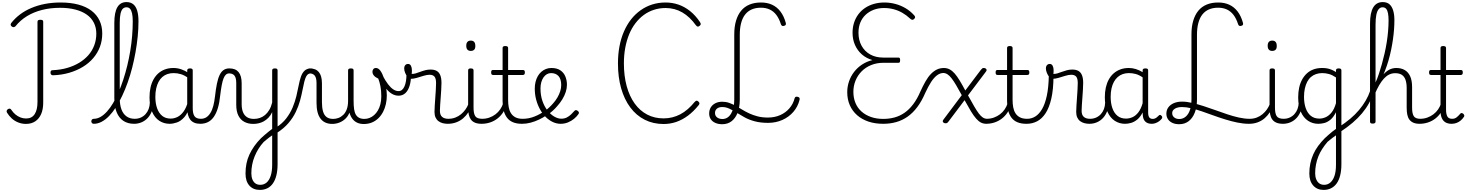

<svg xmlns="http://www.w3.org/2000/svg" viewBox="-20 -1172 14105 1844"><path d="M489 -449Q478 -449 471.5 -455.5Q465 -462 465 -474Q465 -487 470 -492.5Q475 -498 487 -498Q561 -501 625 -519.5Q689 -538 741 -569.5Q793 -601 829.5 -643Q866 -685 885.5 -737.5Q905 -790 905 -849Q905 -907 881.5 -953.5Q858 -1000 813.5 -1031.5Q769 -1063 704 -1080Q639 -1097 558 -1097Q464 -1097 383.5 -1076.5Q303 -1056 238.5 -1016.5Q174 -977 128 -919Q121 -913 113.5 -911.5Q106 -910 95 -916Q84 -924 82.5 -932.5Q81 -941 88 -951Q124 -997 172.5 -1033.5Q221 -1070 281.5 -1095.5Q342 -1121 412 -1134.5Q482 -1148 562 -1148Q658 -1148 732.5 -1128Q807 -1108 858 -1069.5Q909 -1031 935.5 -975.5Q962 -920 962 -851Q962 -782 940 -723Q918 -664 876.5 -615Q835 -566 777 -530.5Q719 -495 646.5 -473.5Q574 -452 489 -449ZM229 18Q190 18 155 4Q120 -10 93.5 -34Q67 -58 48 -89Q42 -99 44 -107.5Q46 -116 55 -123Q66 -130 74.5 -128.5Q83 -127 89 -117Q107 -90 129 -72Q151 -54 176.5 -44Q202 -34 231 -34Q285 -34 312.5 -75Q340 -116 340 -192V-962Q340 -973 346.5 -977.5Q353 -982 368 -982Q382 -982 388.5 -978Q395 -974 395 -963V-186Q395 -123 375.5 -77.5Q356 -32 319 -7Q282 18 229 18Z M881 17Q869 17 863 9.5Q857 2 857 -7Q857 -16 863 -23.5Q869 -31 881 -31Q914 -31 946 -49.5Q978 -68 1008.5 -102Q1039 -136 1066.5 -182.5Q1094 -229 1118.5 -286Q1143 -343 1164 -407Q1185 -471 1202 -541Q1219 -611 1231 -683Q1243 -755 1249 -827Q1255 -899 1255 -967Q1255 -979 1263 -984Q1271 -989 1282 -989Q1293 -989 1301.5 -984Q1310 -979 1310 -967Q1310 -895 1302.5 -820.5Q1295 -746 1281.5 -670.5Q1268 -595 1249.5 -522Q1231 -449 1206.5 -380.5Q1182 -312 1154 -252.5Q1126 -193 1094 -143Q1062 -93 1027.5 -57.5Q993 -22 956 -2.5Q919 17 881 17ZM1268 17Q1207 17 1164.5 -11.5Q1122 -40 1100 -95Q1078 -150 1078 -229V-952Q1078 -1053 1107 -1102.5Q1136 -1152 1195 -1152Q1234 -1152 1259.5 -1131.5Q1285 -1111 1297.5 -1070Q1310 -1029 1310 -967Q1310 -955 1301.5 -948.5Q1293 -942 1282 -942Q1271 -942 1263 -948.5Q1255 -955 1255 -967Q1255 -1013 1248.5 -1043Q1242 -1073 1229 -1087.5Q1216 -1102 1195 -1102Q1173 -1102 1159 -1087.5Q1145 -1073 1137.5 -1040.5Q1130 -1008 1130 -952V-229Q1130 -165 1146.5 -121Q1163 -77 1195.5 -54Q1228 -31 1274 -31Q1285 -31 1290.5 -23.5Q1296 -16 1295.5 -7Q1295 2 1288 9.5Q1281 17 1268 17Z M1267 17Q1256 17 1250.5 9.5Q1245 2 1245.5 -7Q1246 -16 1253 -23.5Q1260 -31 1273 -31Q1306 -31 1332.5 -43Q1359 -55 1378 -76Q1397 -97 1407.5 -125Q1418 -153 1419 -186Q1420 -198 1429 -201.5Q1438 -205 1446.5 -201.5Q1455 -198 1454 -186Q1453 -142 1438.5 -104.5Q1424 -67 1399.5 -40Q1375 -13 1341 2Q1307 17 1267 17Z M1609 17Q1554 17 1510 -12Q1466 -41 1441 -98Q1416 -155 1416 -238Q1416 -288 1425.5 -331Q1435 -374 1454 -408.5Q1473 -443 1500.5 -467.5Q1528 -492 1564.5 -505.5Q1601 -519 1646 -519Q1684 -519 1720.5 -506.5Q1757 -494 1793 -470V-419Q1753 -449 1718 -459.5Q1683 -470 1647 -470Q1615 -470 1587.5 -460.5Q1560 -451 1538.5 -432Q1517 -413 1502.5 -385.5Q1488 -358 1480 -322Q1472 -286 1472 -242Q1472 -180 1488.5 -133Q1505 -86 1537.5 -59.5Q1570 -33 1619 -33Q1653 -33 1685 -49Q1717 -65 1743.5 -101.5Q1770 -138 1787 -202L1805 -159Q1784 -85 1750.5 -47Q1717 -9 1679.5 4Q1642 17 1609 17ZM1905 17Q1871 17 1847 7Q1823 -3 1808 -22Q1793 -41 1785.5 -69Q1778 -97 1778 -132V-495Q1778 -506 1785 -510.5Q1792 -515 1806 -515Q1819 -515 1825 -510.5Q1831 -506 1831 -496V-133Q1831 -81 1848 -56Q1865 -31 1911 -31Q1918 -31 1922 -23.5Q1926 -16 1925.5 -7Q1925 2 1920.5 9.5Q1916 17 1905 17Z M1902 17Q1893 17 1888.5 9.5Q1884 2 1884.5 -7Q1885 -16 1891 -23.5Q1897 -31 1908 -31Q1939 -31 1961.5 -45.5Q1984 -60 2001 -87.5Q2018 -115 2028.5 -155Q2039 -195 2045 -247Q2053 -318 2063.5 -369Q2074 -420 2089.5 -452Q2105 -484 2127.5 -499.5Q2150 -515 2183 -515Q2192 -515 2196.5 -508Q2201 -501 2200.5 -491.5Q2200 -482 2195 -474.5Q2190 -467 2181 -467Q2163 -467 2150 -455.5Q2137 -444 2127 -419Q2117 -394 2109.5 -354Q2102 -314 2095 -257Q2088 -186 2072.5 -134.5Q2057 -83 2033 -49Q2009 -15 1976.5 1Q1944 17 1902 17Z M2476 652Q2412 652 2375 610.5Q2338 569 2338 495Q2338 444 2347 399Q2356 354 2375.5 312Q2395 270 2423 230.5Q2451 191 2488 154Q2506 137 2524 122Q2542 107 2559.5 92.5Q2577 78 2594 66V-95Q2579 -63 2557.5 -41Q2536 -19 2512 -6Q2488 7 2462.5 12.5Q2437 18 2412 18Q2364 18 2327 -1.5Q2290 -21 2269.5 -61.5Q2249 -102 2249 -166V-374Q2249 -424 2232 -445.5Q2215 -467 2181 -467Q2170 -467 2164 -474.5Q2158 -482 2158.5 -491.5Q2159 -501 2165 -508Q2171 -515 2183 -515Q2212 -515 2234 -506.5Q2256 -498 2271 -480Q2286 -462 2293.5 -435Q2301 -408 2301 -370V-171Q2301 -127 2313.5 -95.5Q2326 -64 2352 -47Q2378 -30 2419 -30Q2448 -30 2475 -39Q2502 -48 2525 -67Q2548 -86 2566 -116Q2584 -146 2594 -187V-496Q2594 -506 2600.5 -510.5Q2607 -515 2621 -515Q2634 -515 2640 -510.5Q2646 -506 2646 -496V404Q2646 465 2634.5 511.5Q2623 558 2601 589.5Q2579 621 2547 636.5Q2515 652 2476 652ZM2480 603Q2514 603 2539.5 582Q2565 561 2579.5 517.5Q2594 474 2594 410V128Q2580 137 2566.5 147.5Q2553 158 2539.5 169Q2526 180 2512 192Q2484 223 2462.5 257.5Q2441 292 2425.5 330Q2410 368 2402 408.5Q2394 449 2394 492Q2394 526 2404 551Q2414 576 2433 589.5Q2452 603 2480 603Z M2640 104Q2634 108 2628 102.5Q2622 97 2619.5 87.5Q2617 78 2619 68Q2621 58 2631 53Q2692 14 2730 -36Q2768 -86 2790.5 -140Q2813 -194 2826 -247.5Q2839 -301 2848 -349Q2857 -397 2870 -435Q2883 -473 2906 -494Q2929 -515 2969 -515Q2980 -515 2985 -508Q2990 -501 2989.5 -491.5Q2989 -482 2983 -474.5Q2977 -467 2966 -467Q2940 -467 2926 -446Q2912 -425 2903 -389Q2894 -353 2885 -305.5Q2876 -258 2861.5 -205Q2847 -152 2820.5 -96.5Q2794 -41 2750.5 10Q2707 61 2640 104Z M3170 18Q3134 18 3106 5.5Q3078 -7 3058.5 -32.5Q3039 -58 3029.5 -96Q3020 -134 3020 -184V-374Q3020 -424 3003 -445.5Q2986 -467 2952 -467Q2941 -467 2935 -474.5Q2929 -482 2929.5 -491.5Q2930 -501 2936 -508Q2942 -515 2954 -515Q2983 -515 3005 -506.5Q3027 -498 3042 -480Q3057 -462 3064.5 -435Q3072 -408 3072 -370V-189Q3072 -138 3082.5 -102Q3093 -66 3116.5 -48Q3140 -30 3180 -30Q3205 -30 3230 -39Q3255 -48 3276.5 -68.5Q3298 -89 3310.5 -122.5Q3323 -156 3323 -205V-496Q3323 -506 3329.5 -510.5Q3336 -515 3350 -515Q3364 -515 3370 -510.5Q3376 -506 3376 -496V-204Q3376 -158 3380.5 -125.5Q3385 -93 3397 -72Q3409 -51 3429.5 -40.5Q3450 -30 3480 -30Q3506 -30 3529.5 -39.5Q3553 -49 3573.5 -67Q3594 -85 3609.5 -111.5Q3625 -138 3633.5 -172Q3642 -206 3642 -247Q3642 -304 3633.5 -345Q3625 -386 3613 -417Q3584 -430 3570.5 -447Q3557 -464 3557 -483Q3557 -496 3565 -507.5Q3573 -519 3591 -519Q3614 -519 3633 -493Q3652 -467 3666 -425.5Q3680 -384 3687.5 -338.5Q3695 -293 3695 -255Q3695 -213 3686 -172.5Q3677 -132 3659 -97.5Q3641 -63 3614.5 -37Q3588 -11 3553 4Q3518 19 3473 19Q3439 19 3412 7Q3385 -5 3366 -29Q3347 -53 3336 -90Q3322 -55 3296.5 -31Q3271 -7 3238.5 5.5Q3206 18 3170 18Z M3808 -253Q3774 -253 3743 -271.5Q3712 -290 3682 -329Q3652 -368 3620 -429Q3613 -443 3619.5 -451Q3626 -459 3637 -459Q3648 -459 3654 -448Q3681 -397 3706.5 -363.5Q3732 -330 3757 -313.5Q3782 -297 3808 -297Q3844 -297 3864 -341Q3884 -385 3884 -463Q3884 -473 3890.5 -478Q3897 -483 3905.5 -483Q3914 -483 3921 -477Q3928 -471 3928 -459Q3928 -393 3913.5 -347Q3899 -301 3872.5 -277Q3846 -253 3808 -253Z M4280 17Q4255 17 4232 11Q4209 5 4191 -8.5Q4173 -22 4163 -44Q4153 -66 4153 -97Q4153 -124 4155.5 -159Q4158 -194 4160.5 -232.5Q4163 -271 4165.5 -307Q4168 -343 4168 -374Q4168 -419 4152.5 -436.5Q4137 -454 4106 -454Q4081 -454 4048.5 -444Q4016 -434 3984 -424.5Q3952 -415 3926 -415Q3910 -415 3895.5 -431.5Q3881 -448 3871.5 -471.5Q3862 -495 3862 -514Q3862 -527 3866 -536.5Q3870 -546 3878.5 -552Q3887 -558 3898 -558Q3918 -558 3927 -540Q3936 -522 3936 -497Q3936 -488 3935.5 -479Q3935 -470 3934 -462Q3951 -461 3971.5 -467Q3992 -473 4015.5 -482Q4039 -491 4064 -497.5Q4089 -504 4115 -504Q4151 -504 4174 -491Q4197 -478 4208.5 -449.5Q4220 -421 4220 -376Q4220 -345 4217.5 -308.5Q4215 -272 4212.5 -235Q4210 -198 4207.5 -165Q4205 -132 4205 -108Q4205 -68 4226 -49.5Q4247 -31 4286 -31Q4297 -31 4302 -23.5Q4307 -16 4306.5 -7Q4306 2 4299.5 9.5Q4293 17 4280 17Z M4279 17Q4268 17 4262.5 9.5Q4257 2 4257.5 -7Q4258 -16 4265 -23.5Q4272 -31 4285 -31Q4322 -31 4353 -43Q4384 -55 4408 -75Q4432 -95 4450 -120Q4468 -145 4478 -172Q4482 -183 4491 -182.5Q4500 -182 4506 -174.5Q4512 -167 4509 -157Q4498 -124 4478 -93Q4458 -62 4429.5 -37Q4401 -12 4363 2.5Q4325 17 4279 17Z M4606 17Q4568 17 4542.5 6.5Q4517 -4 4502.5 -24Q4488 -44 4482 -72.5Q4476 -101 4476 -137V-496Q4476 -506 4482 -510.5Q4488 -515 4501 -515Q4515 -515 4521.5 -510.5Q4528 -506 4528 -496V-137Q4528 -82 4544.5 -56.5Q4561 -31 4612 -31Q4621 -31 4625.5 -23.5Q4630 -16 4629.5 -7Q4629 2 4623.5 9.5Q4618 17 4606 17ZM4502 -683Q4480 -683 4469 -695.5Q4458 -708 4458 -732Q4458 -757 4469 -769.5Q4480 -782 4502 -782Q4523 -782 4534 -769.5Q4545 -757 4545 -732Q4546 -707 4534.5 -695Q4523 -683 4502 -683Z M4604 17Q4593 17 4587.5 9.5Q4582 2 4582.5 -7Q4583 -16 4590 -23.5Q4597 -31 4610 -31Q4647 -31 4679.5 -42.5Q4712 -54 4738.5 -74Q4765 -94 4784 -121.5Q4803 -149 4813 -182Q4816 -193 4825.5 -192Q4835 -191 4841.5 -184Q4848 -177 4845 -167Q4833 -125 4811 -91.5Q4789 -58 4757.5 -33.5Q4726 -9 4687 4Q4648 17 4604 17Z M4993 17Q4942 17 4906.5 2Q4871 -13 4849.5 -41.5Q4828 -70 4817.5 -110Q4807 -150 4807 -201V-452H4716Q4705 -452 4701 -458Q4697 -464 4697 -476Q4697 -489 4701 -494.5Q4705 -500 4716 -500H4807V-711Q4807 -721 4813.5 -725.5Q4820 -730 4833 -730Q4846 -730 4853 -725.5Q4860 -721 4860 -711V-500H5001Q5012 -500 5016.5 -494.5Q5021 -489 5021 -476Q5021 -464 5016.5 -458Q5012 -452 5001 -452H4860V-213Q4860 -175 4866 -142Q4872 -109 4887.5 -84.5Q4903 -60 4930 -45.5Q4957 -31 5000 -31Q5010 -31 5015 -23.5Q5020 -16 5019.5 -7Q5019 2 5012.5 9.5Q5006 17 4993 17Z M4995 17Q4982 17 4976.5 9.5Q4971 2 4972.5 -7Q4974 -16 4981.5 -23.5Q4989 -31 5001 -31Q5057 -31 5111 -52Q5165 -73 5209 -105Q5217 -110 5223.5 -107Q5230 -104 5234.5 -96.5Q5239 -89 5239 -80.5Q5239 -72 5232 -67Q5198 -43 5158 -24Q5118 -5 5076.5 6Q5035 17 4995 17Z M5209 -103Q5233 -120 5254 -139.5Q5275 -159 5293 -180Q5317 -207 5334 -236.5Q5351 -266 5360.5 -296Q5370 -326 5370 -354Q5370 -413 5344 -441.5Q5318 -470 5272 -470Q5251 -470 5232.5 -459.5Q5214 -449 5200 -429Q5186 -409 5178.5 -382Q5171 -355 5171 -322Q5171 -256 5189.5 -202.5Q5208 -149 5238 -111Q5268 -73 5303 -52.5Q5338 -32 5371 -32Q5401 -32 5424 -44Q5447 -56 5465 -73.5Q5483 -91 5496 -106Q5504 -115 5512 -114.5Q5520 -114 5529 -107Q5537 -101 5539.5 -93.5Q5542 -86 5536 -77Q5520 -53 5494 -31.5Q5468 -10 5435 3.5Q5402 17 5364 17Q5326 17 5289.5 0Q5253 -17 5221.5 -48Q5190 -79 5166.5 -121.5Q5143 -164 5129.5 -214.5Q5116 -265 5116 -321Q5116 -355 5123.5 -385.5Q5131 -416 5145 -440.5Q5159 -465 5179 -482.5Q5199 -500 5223.5 -509.5Q5248 -519 5276 -519Q5329 -519 5362 -496.5Q5395 -474 5410 -437Q5425 -400 5425 -358Q5425 -324 5413.5 -288.5Q5402 -253 5381 -218.5Q5360 -184 5331 -152Q5311 -128 5286 -106Q5261 -84 5234 -65Z M6353 19Q6253 19 6172 -22Q6091 -63 6033.5 -140Q5976 -217 5945.5 -324Q5915 -431 5915 -563Q5915 -650 5929.5 -727Q5944 -804 5972.5 -869.5Q6001 -935 6041 -986Q6081 -1037 6132.5 -1073.5Q6184 -1110 6244 -1129Q6304 -1148 6372 -1148Q6437 -1148 6495.5 -1128Q6554 -1108 6606.5 -1066.5Q6659 -1025 6702 -961Q6711 -948 6710 -939.5Q6709 -931 6698 -923Q6688 -915 6680.5 -916.5Q6673 -918 6663 -930Q6605 -1011 6532.5 -1053Q6460 -1095 6372 -1095Q6314 -1095 6261 -1078Q6208 -1061 6163.5 -1028.5Q6119 -996 6083 -949Q6047 -902 6022.5 -842.5Q5998 -783 5985 -713Q5972 -643 5972 -563Q5972 -442 5999 -344Q6026 -246 6076 -177Q6126 -108 6196 -71.5Q6266 -35 6353 -35Q6397 -35 6437 -45Q6477 -55 6514 -74.5Q6551 -94 6585 -123.5Q6619 -153 6651 -192Q6662 -204 6670 -205Q6678 -206 6687 -197Q6697 -188 6697.5 -180Q6698 -172 6690 -162Q6641 -101 6587 -61Q6533 -21 6475 -1Q6417 19 6353 19Z M6916 21Q6879 21 6850.5 8.5Q6822 -4 6806.5 -27Q6791 -50 6791 -82Q6791 -116 6807 -141.5Q6823 -167 6851.5 -181Q6880 -195 6916 -195Q6952 -195 6983 -184Q7014 -173 7045 -156Q7076 -139 7107.5 -119.5Q7139 -100 7175.5 -83Q7212 -66 7256 -54.5Q7300 -43 7355 -43Q7420 -43 7473 -66.5Q7526 -90 7562 -132Q7598 -174 7612 -229Q7615 -239 7622.5 -242Q7630 -245 7642 -242Q7654 -239 7658 -232Q7662 -225 7659 -213Q7643 -148 7600 -98Q7557 -48 7494 -20Q7431 8 7357 8Q7284 8 7228.5 -7Q7173 -22 7130.5 -45.5Q7088 -69 7052 -91.5Q7016 -114 6983.5 -129Q6951 -144 6916 -144Q6884 -144 6865.5 -128.5Q6847 -113 6847 -87Q6847 -60 6867 -44.5Q6887 -29 6918 -29Q6970 -29 7001 -80Q7032 -131 7032 -217V-842Q7032 -916 7049 -973Q7066 -1030 7098 -1069Q7130 -1108 7178 -1128Q7226 -1148 7289 -1148Q7349 -1148 7395.5 -1126.5Q7442 -1105 7475 -1062Q7508 -1019 7526 -955Q7530 -942 7526.5 -934.5Q7523 -927 7511 -924Q7499 -920 7491.5 -924Q7484 -928 7480 -939Q7463 -993 7436.5 -1028Q7410 -1063 7373 -1080.5Q7336 -1098 7288 -1098Q7238 -1098 7200 -1081.5Q7162 -1065 7136.5 -1032.5Q7111 -1000 7098 -951Q7085 -902 7085 -838V-217Q7085 -144 7064.5 -90.5Q7044 -37 7006.5 -8Q6969 21 6916 21Z M8463 17Q8383 17 8320 -4.5Q8257 -26 8211.5 -66Q8166 -106 8141.5 -162Q8117 -218 8117 -287Q8117 -340 8134 -390Q8151 -440 8183 -481.5Q8215 -523 8260 -552.5Q8305 -582 8359 -595Q8300 -612 8257.5 -649.5Q8215 -687 8191.5 -740Q8168 -793 8168 -857Q8168 -908 8182 -952.5Q8196 -997 8223 -1033.5Q8250 -1070 8288 -1095.5Q8326 -1121 8373 -1134.5Q8420 -1148 8474 -1148Q8528 -1148 8580 -1134Q8632 -1120 8677.5 -1093Q8723 -1066 8758 -1027Q8767 -1019 8768.5 -1009.5Q8770 -1000 8759 -989Q8749 -980 8739.5 -982Q8730 -984 8719 -995Q8685 -1027 8645.5 -1049.5Q8606 -1072 8562 -1083.5Q8518 -1095 8470 -1095Q8415 -1095 8370 -1077.5Q8325 -1060 8292.5 -1029Q8260 -998 8242.5 -955Q8225 -912 8225 -858Q8225 -787 8254.5 -733Q8284 -679 8337.5 -649Q8391 -619 8463 -619H8610Q8618 -619 8621.5 -613Q8625 -607 8625 -594Q8625 -581 8621.5 -575Q8618 -569 8610 -569H8465Q8401 -569 8347.5 -547.5Q8294 -526 8255.5 -487Q8217 -448 8196.5 -397.5Q8176 -347 8176 -290Q8176 -231 8196 -183Q8216 -135 8254 -101Q8292 -67 8345 -48.5Q8398 -30 8463 -30Q8474 -30 8478.5 -23Q8483 -16 8483 -6.5Q8483 3 8478 10Q8473 17 8463 17Z M8462 17Q8452 17 8446.5 10Q8441 3 8441.5 -6.5Q8442 -16 8447.5 -23Q8453 -30 8462 -30Q8520 -30 8571.5 -44Q8623 -58 8668 -89.5Q8713 -121 8751 -171.5Q8789 -222 8819 -292Q8844 -347 8868.5 -390Q8893 -433 8920.5 -461.5Q8948 -490 8978.5 -504.5Q9009 -519 9047 -519Q9059 -519 9064.5 -512Q9070 -505 9069 -495.5Q9068 -486 9060.5 -478.5Q9053 -471 9041 -471Q9009 -471 8979.5 -449Q8950 -427 8922.5 -384.5Q8895 -342 8866 -279Q8832 -200 8790 -144Q8748 -88 8698 -52.5Q8648 -17 8589 0Q8530 17 8462 17Z M9455 17Q9425 17 9402 5.5Q9379 -6 9355.5 -32.5Q9332 -59 9305.5 -102.5Q9279 -146 9244 -210L9092 -8Q9084 3 9078 7.5Q9072 12 9063 12Q9046 12 9038 2Q9030 -8 9040 -22L9217 -258Q9187 -313 9163.5 -353Q9140 -393 9119.5 -419.5Q9099 -446 9079.5 -458.5Q9060 -471 9038 -471Q9028 -471 9022.5 -478.5Q9017 -486 9017.5 -495.5Q9018 -505 9024.5 -512Q9031 -519 9044 -519Q9075 -519 9100 -506Q9125 -493 9148 -467Q9171 -441 9196 -400Q9221 -359 9251 -303L9398 -498Q9407 -510 9413 -514.5Q9419 -519 9428 -519Q9439 -519 9446.5 -514Q9454 -509 9455.5 -501.5Q9457 -494 9449 -484L9277 -256Q9311 -194 9336 -151Q9361 -108 9381 -81.5Q9401 -55 9420 -43Q9439 -31 9461 -31Q9472 -31 9477 -23.5Q9482 -16 9481.5 -7Q9481 2 9474.5 9.5Q9468 17 9455 17Z M9449 17Q9438 17 9432.5 9.5Q9427 2 9427.5 -7Q9428 -16 9435 -23.5Q9442 -31 9455 -31Q9492 -31 9524.5 -42.5Q9557 -54 9583.5 -74Q9610 -94 9629 -121.5Q9648 -149 9658 -182Q9661 -193 9670.5 -192Q9680 -191 9686.5 -184Q9693 -177 9690 -167Q9678 -125 9656 -91.5Q9634 -58 9602.5 -33.5Q9571 -9 9532 4Q9493 17 9449 17Z M9838 17Q9787 17 9751.5 2Q9716 -13 9694.5 -41.5Q9673 -70 9662.5 -110Q9652 -150 9652 -201V-452H9561Q9550 -452 9546 -458Q9542 -464 9542 -476Q9542 -489 9546 -494.5Q9550 -500 9561 -500H9652V-711Q9652 -721 9658.5 -725.5Q9665 -730 9678 -730Q9691 -730 9698 -725.5Q9705 -721 9705 -711V-500H9846Q9857 -500 9861.5 -494.5Q9866 -489 9866 -476Q9866 -464 9861.5 -458Q9857 -452 9846 -452H9705V-213Q9705 -175 9711 -142Q9717 -109 9732.5 -84.5Q9748 -60 9775 -45.5Q9802 -31 9845 -31Q9855 -31 9860 -23.5Q9865 -16 9864.5 -7Q9864 2 9857.5 9.5Q9851 17 9838 17Z M9840 17Q9827 17 9821.5 9.5Q9816 2 9817.5 -7Q9819 -16 9826.5 -23.5Q9834 -31 9846 -31Q9887 -31 9923.5 -53.5Q9960 -76 9988.5 -125Q10017 -174 10034 -253.5Q10051 -333 10053 -447Q10053 -453 10060 -456Q10067 -459 10075.5 -458Q10084 -457 10091 -452.5Q10098 -448 10098 -438Q10097 -312 10077 -225Q10057 -138 10022 -84.5Q9987 -31 9940.5 -7Q9894 17 9840 17Z M10443 17Q10418 17 10395 11Q10372 5 10354 -8.5Q10336 -22 10326 -44Q10316 -66 10316 -97Q10316 -124 10318.5 -159Q10321 -194 10323.5 -232.5Q10326 -271 10328.5 -307Q10331 -343 10331 -374Q10331 -419 10315.5 -436.5Q10300 -454 10269 -454Q10244 -454 10211.5 -444Q10179 -434 10147 -424.5Q10115 -415 10089 -415Q10073 -415 10058.5 -431.5Q10044 -448 10034.5 -471.5Q10025 -495 10025 -514Q10025 -527 10029 -536.5Q10033 -546 10041.5 -552Q10050 -558 10061 -558Q10081 -558 10090 -540Q10099 -522 10099 -497Q10099 -488 10098.5 -479Q10098 -470 10097 -462Q10114 -461 10134.5 -467Q10155 -473 10178.5 -482Q10202 -491 10227 -497.5Q10252 -504 10278 -504Q10314 -504 10337 -491Q10360 -478 10371.5 -449.5Q10383 -421 10383 -376Q10383 -345 10380.5 -308.5Q10378 -272 10375.5 -235Q10373 -198 10370.5 -165Q10368 -132 10368 -108Q10368 -68 10389 -49.5Q10410 -31 10449 -31Q10460 -31 10465 -23.5Q10470 -16 10469.5 -7Q10469 2 10462.5 9.5Q10456 17 10443 17Z M10442 17Q10431 17 10425.5 9.5Q10420 2 10420.5 -7Q10421 -16 10428 -23.5Q10435 -31 10448 -31Q10481 -31 10507.5 -43Q10534 -55 10553 -76Q10572 -97 10582.5 -125Q10593 -153 10594 -186Q10595 -198 10604 -201.5Q10613 -205 10621.5 -201.5Q10630 -198 10629 -186Q10628 -142 10613.5 -104.5Q10599 -67 10574.5 -40Q10550 -13 10516 2Q10482 17 10442 17Z M10785 17Q10730 17 10686 -12Q10642 -41 10616.5 -98Q10591 -155 10591 -238Q10591 -288 10600.5 -331Q10610 -374 10629 -408.5Q10648 -443 10676 -467.5Q10704 -492 10740.5 -505.5Q10777 -519 10821 -519Q10855 -519 10888 -509Q10921 -499 10954 -479V-495Q10954 -506 10960.5 -510.5Q10967 -515 10981 -515Q10995 -515 11001 -510.5Q11007 -506 11007 -496V-91Q11007 -70 11011.5 -56.5Q11016 -43 11026 -36.5Q11036 -30 11051 -30Q11061 -30 11070.5 -33.5Q11080 -37 11089.5 -44.5Q11099 -52 11110 -63Q11115 -69 11121.5 -68.5Q11128 -68 11134 -61Q11141 -55 11142 -48Q11143 -41 11139 -34Q11128 -19 11112 -7.5Q11096 4 11078 10.5Q11060 17 11042 17Q11021 17 11005.5 11.5Q10990 6 10978.5 -5.5Q10967 -17 10961.5 -33.5Q10956 -50 10955 -72Q10955 -76 10954.5 -81.5Q10954 -87 10954 -92Q10931 -47 10902 -23.5Q10873 0 10842.5 8.5Q10812 17 10785 17ZM10647 -242Q10647 -180 10663.5 -133Q10680 -86 10712.5 -59.5Q10745 -33 10794 -33Q10826 -33 10856.5 -46.5Q10887 -60 10912.5 -92.5Q10938 -125 10954 -181V-429Q10919 -453 10887 -461.5Q10855 -470 10822 -470Q10790 -470 10763 -460.5Q10736 -451 10714.5 -432Q10693 -413 10678 -385.5Q10663 -358 10655 -322Q10647 -286 10647 -242Z M11305 21Q11268 21 11240.5 8.5Q11213 -4 11197.5 -27Q11182 -50 11182 -80Q11182 -115 11201 -141Q11220 -167 11254 -181.5Q11288 -196 11332 -196Q11378 -196 11430.5 -183.5Q11483 -171 11539.5 -153Q11596 -135 11653.5 -114Q11711 -93 11768 -74Q11825 -55 11879 -43Q11933 -31 11982 -31Q11994 -31 11999.5 -23.5Q12005 -16 12004 -7Q12003 2 11996 9.5Q11989 17 11976 17Q11921 17 11863.5 5Q11806 -7 11747.5 -25Q11689 -43 11633 -63.5Q11577 -84 11523 -102.5Q11469 -121 11420.5 -132.5Q11372 -144 11331 -144Q11303 -144 11282.5 -137Q11262 -130 11250 -117Q11238 -104 11238 -85Q11238 -60 11257 -44.5Q11276 -29 11306 -29Q11341 -29 11368 -52Q11395 -75 11409 -117.5Q11423 -160 11423 -217V-842Q11423 -916 11440 -973Q11457 -1030 11489 -1069Q11521 -1108 11569 -1128Q11617 -1148 11680 -1148Q11740 -1148 11786.5 -1126.5Q11833 -1105 11866 -1062Q11899 -1019 11917 -955Q11921 -942 11917.5 -934.5Q11914 -927 11902 -924Q11890 -920 11882.5 -924Q11875 -928 11871 -939Q11854 -993 11827.5 -1028Q11801 -1063 11764 -1080.5Q11727 -1098 11679 -1098Q11629 -1098 11591 -1081.5Q11553 -1065 11527.5 -1032.5Q11502 -1000 11489 -951Q11476 -902 11476 -838V-217Q11476 -144 11455 -90.5Q11434 -37 11396 -8Q11358 21 11305 21Z M11976 17Q11965 17 11959.5 9.5Q11954 2 11954.5 -7Q11955 -16 11962 -23.5Q11969 -31 11982 -31Q12019 -31 12050 -43Q12081 -55 12105 -75Q12129 -95 12147 -120Q12165 -145 12175 -172Q12179 -183 12188 -182.5Q12197 -182 12203 -174.5Q12209 -167 12206 -157Q12195 -124 12175 -93Q12155 -62 12126.5 -37Q12098 -12 12060 2.5Q12022 17 11976 17Z M12303 17Q12265 17 12239.5 6.5Q12214 -4 12199.5 -24Q12185 -44 12179 -72.5Q12173 -101 12173 -137V-496Q12173 -506 12179 -510.5Q12185 -515 12198 -515Q12212 -515 12218.5 -510.5Q12225 -506 12225 -496V-137Q12225 -82 12241.5 -56.5Q12258 -31 12309 -31Q12318 -31 12322.5 -23.5Q12327 -16 12326.5 -7Q12326 2 12320.5 9.5Q12315 17 12303 17ZM12199 -683Q12177 -683 12166 -695.5Q12155 -708 12155 -732Q12155 -757 12166 -769.5Q12177 -782 12199 -782Q12220 -782 12231 -769.5Q12242 -757 12242 -732Q12243 -707 12231.5 -695Q12220 -683 12199 -683Z M12301 17Q12290 17 12284.5 9.5Q12279 2 12279.5 -7Q12280 -16 12287 -23.5Q12294 -31 12307 -31Q12340 -31 12366.5 -43Q12393 -55 12412 -76Q12431 -97 12441.5 -125Q12452 -153 12453 -186Q12454 -198 12463 -201.5Q12472 -205 12480.5 -201.5Q12489 -198 12488 -186Q12487 -142 12472.5 -104.5Q12458 -67 12433.5 -40Q12409 -13 12375 2Q12341 17 12301 17Z M12692 652Q12630 652 12592.5 610Q12555 568 12555 494Q12555 444 12564.5 398.5Q12574 353 12592.5 311Q12611 269 12639.5 230Q12668 191 12705 154Q12723 137 12740.5 122Q12758 107 12776 92Q12794 77 12811 66V-94Q12786 -45 12757 -21.5Q12728 2 12698.5 9.5Q12669 17 12641 17Q12586 17 12542 -12.5Q12498 -42 12473 -99Q12448 -156 12448 -238Q12448 -288 12457.5 -331Q12467 -374 12486 -408.5Q12505 -443 12532.5 -468Q12560 -493 12596.5 -506Q12633 -519 12678 -519Q12703 -519 12724 -515.5Q12745 -512 12766 -503.5Q12787 -495 12811 -480V-497Q12811 -506 12817.5 -510.5Q12824 -515 12838 -515Q12851 -515 12857 -510.5Q12863 -506 12863 -497V404Q12863 465 12851.5 511.5Q12840 558 12818 589Q12796 620 12764 636Q12732 652 12692 652ZM12698 603Q12731 603 12756.5 581.5Q12782 560 12796.5 517.5Q12811 475 12811 411V128Q12798 137 12784 147Q12770 157 12756.5 168.5Q12743 180 12729 191Q12702 223 12679.5 257.5Q12657 292 12642 329.5Q12627 367 12619 408Q12611 449 12611 492Q12611 525 12621.5 550.5Q12632 576 12651 589.5Q12670 603 12698 603ZM12651 -33Q12683 -33 12713.5 -47Q12744 -61 12769.5 -93Q12795 -125 12811 -181V-428Q12776 -452 12744 -461Q12712 -470 12679 -470Q12647 -470 12619.5 -460.5Q12592 -451 12570.5 -432.5Q12549 -414 12534.5 -386Q12520 -358 12512 -322Q12504 -286 12504 -242Q12504 -180 12520.5 -133Q12537 -86 12569.5 -59.5Q12602 -33 12651 -33Z M12852 95Q12846 100 12841 94.5Q12836 89 12834 79.5Q12832 70 12834 60.5Q12836 51 12841 47Q12901 8 12948.5 -32Q12996 -72 13032.5 -115.5Q13069 -159 13096 -205Q13123 -251 13141 -304Q13147 -320 13155 -320Q13163 -320 13169 -311Q13175 -302 13172 -289Q13156 -232 13128 -181Q13100 -130 13061 -83.5Q13022 -37 12970.5 7Q12919 51 12852 95Z M13615 17Q13579 17 13554.5 6.5Q13530 -4 13515.5 -24Q13501 -44 13495.5 -72.5Q13490 -101 13490 -137V-326Q13490 -374 13478.5 -406Q13467 -438 13443 -453.5Q13419 -469 13380 -469Q13348 -469 13321.5 -456Q13295 -443 13271.5 -417.5Q13248 -392 13226.5 -355Q13205 -318 13184 -269L13165 -279Q13188 -332 13211.5 -375.5Q13235 -419 13262 -451.5Q13289 -484 13320.5 -501.5Q13352 -519 13391 -519Q13436 -519 13470 -500Q13504 -481 13523 -440.5Q13542 -400 13542 -334V-137Q13542 -82 13558 -56.5Q13574 -31 13621 -31Q13630 -31 13635 -23.5Q13640 -16 13639.5 -7Q13639 2 13633 9.5Q13627 17 13615 17ZM13163 15Q13150 15 13144 10.5Q13138 6 13138 -4V-944Q13138 -1049 13168.5 -1100.5Q13199 -1152 13260 -1152Q13300 -1152 13324 -1131.5Q13348 -1111 13360 -1072Q13372 -1033 13372 -979Q13372 -935 13368.5 -888.5Q13365 -842 13358 -793Q13351 -744 13340.5 -693Q13330 -642 13315.5 -592Q13301 -542 13282 -493Q13263 -444 13241 -397Q13219 -350 13191 -305V-4Q13191 6 13184 10.5Q13177 15 13163 15ZM13191 -380Q13208 -417 13223 -462Q13238 -507 13252 -557Q13266 -607 13278 -660Q13290 -713 13298.5 -766.5Q13307 -820 13311.5 -873.5Q13316 -927 13316 -977Q13316 -1014 13311 -1042.5Q13306 -1071 13293.5 -1086.5Q13281 -1102 13258 -1102Q13236 -1102 13221 -1084Q13206 -1066 13198.5 -1029.5Q13191 -993 13191 -935Z M13612 17Q13601 17 13595.5 9.5Q13590 2 13590.5 -7Q13591 -16 13598 -23.5Q13605 -31 13618 -31Q13655 -31 13687.5 -42.5Q13720 -54 13746.5 -74Q13773 -94 13792 -121.5Q13811 -149 13821 -182Q13824 -193 13833.5 -192Q13843 -191 13849.5 -184Q13856 -177 13853 -167Q13841 -125 13819 -91.5Q13797 -58 13765.5 -33.5Q13734 -9 13695 4Q13656 17 13612 17Z M13921 17Q13885 17 13861.5 2.5Q13838 -12 13826.5 -40Q13815 -68 13815 -107V-452H13724Q13713 -452 13709 -458Q13705 -464 13705 -476Q13705 -489 13709 -494.5Q13713 -500 13724 -500H13815V-711Q13815 -721 13821.5 -725.5Q13828 -730 13841 -730Q13854 -730 13861 -725.5Q13868 -721 13868 -711V-500H14009Q14020 -500 14024.5 -494.5Q14029 -489 14029 -476Q14029 -464 14024.5 -458Q14020 -452 14009 -452H13868V-119Q13868 -78 13880 -54.5Q13892 -31 13927 -31Q13952 -31 13969.5 -45Q13987 -59 14004 -79Q14011 -88 14018.5 -86.5Q14026 -85 14034 -79Q14041 -72 14043 -64.5Q14045 -57 14040 -50Q14026 -29 14008 -14Q13990 1 13968 9Q13946 17 13921 17Z"/></svg>

Font: Playwrite CL ExtraLight
Style: Regular
Weight: 200
Designer: Veronika Burian, José Scaglione
Foundry: TypeTogether
Version: Version 1.002